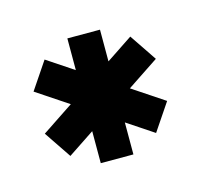

<svg xmlns="http://www.w3.org/2000/svg" viewBox="-47 -828 317 304"><g transform="rotate(-15 111.5 -676.0)"><path d="M182 -596.5 212 -641 41.5 -754.5 11.5 -710ZM41.5 -596.5 212 -710 182 -754.5 11.5 -641ZM85 -573H138.5V-777.5H85Z"/></g></svg>

Font: Anybody UltraCondensed
Style: Bold
Weight: 700
Width: 1
Version: Version 1.113;gftools[0.9.25]